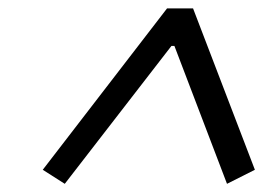

<svg xmlns="http://www.w3.org/2000/svg" viewBox="-20 -785 660 458"><path d="M82 -380 134.5 -346.5 389 -675.5H396L521.5 -346.5L588 -380L440.5 -765H378.5Z"/></svg>

Font: Monaspace Neon Light
Style: Italic
Weight: 300
Italic angle: -11°
Designer: Riley Cran & the Lettermatic Team
Foundry: Lettermatic
Version: Version 1.200 (Monaspace Neon)